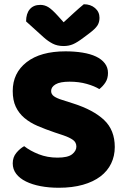

<svg xmlns="http://www.w3.org/2000/svg" viewBox="-20 -867 591 905"><path d="M251 -124Q300 -124 320 -140Q340 -156 340 -176Q340 -196 324 -207.5Q308 -219 279 -229L237 -243Q193 -258 157 -273.5Q121 -289 95 -311Q69 -333 54.5 -363.5Q40 -394 40 -438Q40 -523 105.5 -574Q171 -625 289 -625Q332 -625 369 -619Q406 -613 432.5 -600.5Q459 -588 474 -568.5Q489 -549 489 -523Q489 -497 477 -478.5Q465 -460 448 -447Q426 -461 389 -471.5Q352 -482 308 -482Q263 -482 242 -469.5Q221 -457 221 -438Q221 -423 234 -413.5Q247 -404 273 -396L326 -379Q420 -349 470.5 -301.5Q521 -254 521 -174Q521 -132 504 -96.5Q487 -61 453.5 -35.5Q420 -10 370.5 4Q321 18 257 18Q211 18 171.5 10.5Q132 3 102.5 -11.5Q73 -26 56.5 -47.5Q40 -69 40 -97Q40 -126 57 -146.5Q74 -167 94 -178Q122 -156 162.5 -140Q203 -124 251 -124ZM280 -762Q305 -785 329 -807Q353 -829 375 -847Q407 -847 428 -829Q449 -811 449 -783Q449 -762 439 -746.5Q429 -731 401 -710L373 -689Q344 -667 324 -658.5Q304 -650 280 -650Q250 -650 228 -661.5Q206 -673 186 -691L103 -766Q103 -803 120.5 -823.5Q138 -844 170 -844Q190 -844 207.5 -833.5Q225 -823 253 -792Z"/></svg>

Font: Baloo Chettan 2 ExtraBold
Style: Regular
Weight: 800
Designer: Maithili Shingre, Unnati Kotecha and Ek Type
Foundry: Ek Type
Version: Version 1.640;hotconv 1.0.111;makeotfexe 2.5.65597; ttfautoh